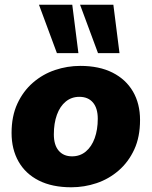

<svg xmlns="http://www.w3.org/2000/svg" viewBox="-20 -782 642 813"><path d="M282 11Q201 11 144.5 -17.5Q88 -46 58.5 -98Q29 -150 29 -219Q29 -290 53.5 -343Q78 -396 119.5 -432Q161 -468 213 -485.5Q265 -503 320 -503Q400 -503 456.5 -474.5Q513 -446 543 -394.5Q573 -343 573 -274Q573 -202 548.5 -149Q524 -96 482.5 -60Q441 -24 389 -6.5Q337 11 282 11ZM285 -120Q319 -120 343.5 -140.5Q368 -161 381 -197Q394 -233 394 -279Q394 -324 373.5 -348Q353 -372 316 -372Q283 -372 258.5 -352Q234 -332 221 -296Q208 -260 208 -213Q208 -168 228.5 -144Q249 -120 285 -120ZM395 -557 319 -762H460L486 -557ZM221 -557 145 -762H286L312 -557Z"/></svg>

Font: Nunito Sans 12pt Black
Style: Italic
Weight: 900
Italic angle: -9°
Designer: Vernon Adams
Foundry: Vernon Adams
Version: Version 3.101;gftools[0.9.27]